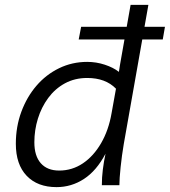

<svg xmlns="http://www.w3.org/2000/svg" viewBox="-20 -760 697 788"><path d="M212 8Q134 8 89.5 -38.5Q45 -85 45 -170Q45 -240 67.5 -301Q90 -362 129.5 -408Q169 -454 222.5 -480Q276 -506 338 -506Q375 -506 410 -494.5Q445 -483 468 -465L473 -497L516 -740H589L488 -169Q480 -122 475 -74Q470 -26 470 0H398Q398 -32 402 -64Q406 -96 413 -129Q376 -59 324.5 -25.5Q273 8 212 8ZM223 -60Q276 -60 320 -89.5Q364 -119 395 -172.5Q426 -226 438 -296L456 -396Q413 -440 338 -440Q287 -440 246.5 -418Q206 -396 178 -358Q150 -320 135.5 -273Q121 -226 121 -176Q121 -120 147.5 -90Q174 -60 223 -60ZM303 -598 313 -650H657L648 -598Z"/></svg>

Font: Livvic
Style: Italic
Weight: 400
Italic angle: -10°
Designer: Jacques Le Bailly, Baron von Fonthausen
Version: Version 1.001; ttfautohint (v1.8.2)